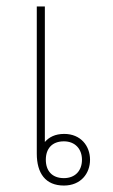

<svg xmlns="http://www.w3.org/2000/svg" viewBox="-20 -570 351 595"><path d="M119 -550H94V-94C94 -33 121 5 178 5C230 5 259 -32 259 -75C259 -118 230 -155 179 -155C151 -155 132 -145 119 -130ZM178 -132C213 -132 234 -108 234 -75C234 -41 213 -18 178 -18C141 -18 122 -41 122 -75C122 -109 141 -132 178 -132Z"/></svg>

Font: Noto Sans Thai Looped Thin
Style: Regular
Weight: 100
Designer: Sasikarn Vongin, Ben Mitchell
Foundry: The Fontpad Ltd
Version: Version 1.001